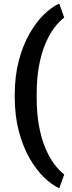

<svg xmlns="http://www.w3.org/2000/svg" viewBox="-20 -809 392 1052"><path d="M60.8 -288.9Q60.8 -392.4 83 -476.5Q105.2 -560.6 141.5 -624.2Q177.8 -687.8 220.7 -729.5Q263.6 -771.2 304.7 -789.4L331.9 -712.7Q304.5 -692.2 277.7 -657Q251 -621.9 229 -570.3Q207 -518.8 193.9 -449.1Q180.9 -379.4 180.9 -290V-276.9Q180.9 -187.5 193.9 -117.9Q207 -48.2 229 3.4Q251 55.1 277.7 90.6Q304.5 126.1 331.9 147.2L304.7 222.5Q263.6 204.1 220.7 162.4Q177.8 120.6 141.5 57.1Q105.2 -6.3 83 -90.5Q60.8 -174.6 60.8 -277.8Z"/></svg>

Font: Heebo
Style: Regular
Weight: 400
Designer: Oded Ezer
Foundry: Ezer Type House
Version: Version 3.100